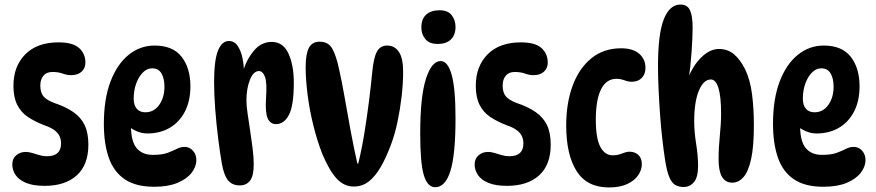

<svg xmlns="http://www.w3.org/2000/svg" viewBox="-20 -812 3848 843"><path d="M237 -626Q300 -626 327.5 -601Q355 -576 355 -537Q355 -513 338.5 -497.5Q322 -482 292 -482Q274 -482 255 -489Q236 -496 210 -496Q184 -496 170.5 -479.5Q157 -463 157 -437Q157 -406 170.5 -389.5Q184 -373 218 -360Q269 -343 302.5 -319.5Q336 -296 352 -262Q368 -228 368 -177Q368 -88 317 -42Q266 4 176 4Q126 4 94.5 -9Q63 -22 48.5 -43.5Q34 -65 34 -90Q34 -116 51.5 -130.5Q69 -145 93 -145Q106 -145 121 -140.5Q136 -136 152.5 -131Q169 -126 186 -126Q248 -126 248 -182Q248 -200 241.5 -214Q235 -228 219.5 -240Q204 -252 175 -262Q133 -278 102.5 -298.5Q72 -319 55.5 -352Q39 -385 39 -435Q39 -521 91 -573.5Q143 -626 237 -626Z M657 8Q576 8 527.5 -25Q479 -58 457.5 -120Q436 -182 436 -268Q436 -377 465 -453.5Q494 -530 544.5 -571Q595 -612 659 -612Q739 -612 777.5 -562.5Q816 -513 816 -433Q816 -369 792 -322.5Q768 -276 725.5 -251Q683 -226 627 -226Q602 -226 577.5 -237Q553 -248 534 -267L558 -308Q555 -284 555 -260Q555 -191 580 -161.5Q605 -132 651 -132Q692 -132 716 -141Q740 -150 756.5 -158.5Q773 -167 790 -167Q804 -167 815.5 -160Q827 -153 834.5 -140Q842 -127 842 -109Q842 -80 821 -53Q800 -26 759 -9Q718 8 657 8ZM618 -319Q656 -319 679 -351.5Q702 -384 702 -432Q702 -467 689 -489.5Q676 -512 648 -512Q625 -512 606.5 -493Q588 -474 577.5 -444Q567 -414 567 -379Q567 -350 580.5 -334.5Q594 -319 618 -319Z M920 -451Q920 -547 937 -589.5Q954 -632 985 -632Q1009 -632 1023.5 -610.5Q1038 -589 1044.5 -557.5Q1051 -526 1051 -494L1046 -496Q1062 -550 1094.5 -589Q1127 -628 1173 -628Q1223 -628 1246.5 -577Q1270 -526 1270 -449Q1270 -348 1248.5 -307.5Q1227 -267 1192 -267Q1167 -267 1155.5 -292Q1144 -317 1148 -381Q1153 -448 1143.5 -474Q1134 -500 1117 -500Q1093 -500 1077.5 -462Q1062 -424 1062 -370Q1062 -348 1067 -314Q1072 -280 1078 -240.5Q1084 -201 1089 -161.5Q1094 -122 1094 -90Q1094 -40 1078 -19Q1062 2 1033 2Q999 2 981 -20.5Q963 -43 954 -94Q946 -140 938 -203Q930 -266 925 -332Q920 -398 920 -451Z M1384 -629Q1421 -629 1438.5 -599Q1456 -569 1469 -507Q1481 -455 1493 -385.5Q1505 -316 1519 -240.5Q1533 -165 1549 -94H1553Q1569 -160 1580.5 -231.5Q1592 -303 1600.5 -371Q1609 -439 1614 -492Q1620 -557 1634.5 -584.5Q1649 -612 1680 -612Q1713 -612 1731.5 -584Q1750 -556 1750 -497Q1750 -447 1743.5 -390Q1737 -333 1725.5 -278Q1714 -223 1697 -178Q1676 -121 1652 -79.5Q1628 -38 1599.5 -15.5Q1571 7 1533 7Q1491 7 1459 -27Q1427 -61 1396 -134Q1373 -192 1356 -260.5Q1339 -329 1330.5 -396.5Q1322 -464 1322 -518Q1322 -574 1336 -601.5Q1350 -629 1384 -629Z M1909 -767Q1947 -767 1963.5 -745Q1980 -723 1980 -694Q1980 -658 1959.5 -638.5Q1939 -619 1902 -619Q1865 -619 1847.5 -640.5Q1830 -662 1830 -691Q1830 -729 1851.5 -748Q1873 -767 1909 -767ZM1915 -544Q1946 -544 1963 -484Q1980 -424 1980 -293Q1980 -132 1957.5 -61Q1935 10 1891 10Q1857 10 1841 -42.5Q1825 -95 1825 -226Q1825 -387 1850 -465.5Q1875 -544 1915 -544Z M2267 -626Q2330 -626 2357.5 -601Q2385 -576 2385 -537Q2385 -513 2368.5 -497.5Q2352 -482 2322 -482Q2304 -482 2285 -489Q2266 -496 2240 -496Q2214 -496 2200.5 -479.5Q2187 -463 2187 -437Q2187 -406 2200.5 -389.5Q2214 -373 2248 -360Q2299 -343 2332.5 -319.5Q2366 -296 2382 -262Q2398 -228 2398 -177Q2398 -88 2347 -42Q2296 4 2206 4Q2156 4 2124.5 -9Q2093 -22 2078.5 -43.5Q2064 -65 2064 -90Q2064 -116 2081.5 -130.5Q2099 -145 2123 -145Q2136 -145 2151 -140.5Q2166 -136 2182.5 -131Q2199 -126 2216 -126Q2278 -126 2278 -182Q2278 -200 2271.5 -214Q2265 -228 2249.5 -240Q2234 -252 2205 -262Q2163 -278 2132.5 -298.5Q2102 -319 2085.5 -352Q2069 -385 2069 -435Q2069 -521 2121 -573.5Q2173 -626 2267 -626Z M2654 11Q2557 11 2511.5 -61Q2466 -133 2466 -261Q2466 -360 2494.5 -436.5Q2523 -513 2577 -556.5Q2631 -600 2707 -600Q2759 -600 2786.5 -576Q2814 -552 2814 -514Q2814 -486 2797.5 -469.5Q2781 -453 2753 -453Q2741 -453 2731 -456.5Q2721 -460 2710.5 -463Q2700 -466 2687 -466Q2642 -466 2619 -420Q2596 -374 2596 -287Q2596 -204 2616 -167Q2636 -130 2670 -130Q2687 -130 2699.5 -134Q2712 -138 2722.5 -142Q2733 -146 2744 -146Q2767 -146 2782.5 -132Q2798 -118 2798 -91Q2798 -66 2782 -42.5Q2766 -19 2734 -4Q2702 11 2654 11Z M2968 -792Q2998 -792 3009.5 -767Q3021 -742 3021 -692Q3021 -649 3016.5 -584Q3012 -519 3003 -459H2997Q3020 -521 3058 -559Q3096 -597 3137 -597Q3175 -597 3202.5 -574Q3230 -551 3252 -507Q3274 -461 3282 -397.5Q3290 -334 3290 -262Q3290 -169 3278 -114Q3266 -59 3244.5 -34.5Q3223 -10 3195 -10Q3135 -10 3135 -113Q3135 -163 3140.5 -216Q3146 -269 3146 -313Q3146 -388 3134.5 -425.5Q3123 -463 3101 -463Q3069 -463 3048.5 -414Q3028 -365 3028 -279Q3028 -234 3036.5 -180.5Q3045 -127 3045 -83Q3045 -34 3027 -12.5Q3009 9 2982 9Q2961 9 2945.5 0.5Q2930 -8 2919 -33.5Q2908 -59 2900 -110Q2894 -149 2888 -201Q2882 -253 2878 -310Q2874 -367 2871.5 -421.5Q2869 -476 2869 -521Q2869 -663 2894.5 -727.5Q2920 -792 2968 -792Z M3595 8Q3514 8 3465.5 -25Q3417 -58 3395.5 -120Q3374 -182 3374 -268Q3374 -377 3403 -453.5Q3432 -530 3482.5 -571Q3533 -612 3597 -612Q3677 -612 3715.5 -562.5Q3754 -513 3754 -433Q3754 -369 3730 -322.5Q3706 -276 3663.5 -251Q3621 -226 3565 -226Q3540 -226 3515.5 -237Q3491 -248 3472 -267L3496 -308Q3493 -284 3493 -260Q3493 -191 3518 -161.5Q3543 -132 3589 -132Q3630 -132 3654 -141Q3678 -150 3694.5 -158.5Q3711 -167 3728 -167Q3742 -167 3753.5 -160Q3765 -153 3772.5 -140Q3780 -127 3780 -109Q3780 -80 3759 -53Q3738 -26 3697 -9Q3656 8 3595 8ZM3556 -319Q3594 -319 3617 -351.5Q3640 -384 3640 -432Q3640 -467 3627 -489.5Q3614 -512 3586 -512Q3563 -512 3544.5 -493Q3526 -474 3515.5 -444Q3505 -414 3505 -379Q3505 -350 3518.5 -334.5Q3532 -319 3556 -319Z"/></svg>

Font: DynaPuff Condensed
Style: Regular
Weight: 400
Width: 3
Designer: Toshi Omagari, Jennifer Daniel
Foundry: Google Fonts
Version: Version 2.000